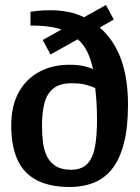

<svg xmlns="http://www.w3.org/2000/svg" viewBox="-20 -736 558 768"><path d="M260 12Q179 12 126.5 -15.5Q74 -43 49.5 -98Q25 -153 25 -233Q25 -314 55.5 -368Q86 -422 138.5 -449.5Q191 -477 257 -477Q294 -477 317.5 -471Q341 -465 352 -460Q344 -497 330 -527Q316 -557 291 -579L182 -518L151 -576L226 -618Q202 -626 171.5 -630Q141 -634 102 -634V-689Q107 -690 128.5 -692.5Q150 -695 184 -695Q220 -695 254 -688Q288 -681 316 -667L404 -716L435 -658L379 -626Q436 -576 464 -499.5Q492 -423 492 -317Q492 -226 475.5 -162.5Q459 -99 428.5 -60.5Q398 -22 355 -5Q312 12 260 12ZM264 -57Q308 -57 330.5 -82Q353 -107 360.5 -151.5Q368 -196 368 -256Q368 -301 365.5 -334.5Q363 -368 361 -384Q347 -390 325 -396.5Q303 -403 266 -403Q220 -403 194 -382.5Q168 -362 158 -324.5Q148 -287 148 -235Q148 -198 152 -166Q156 -134 168.5 -109.5Q181 -85 204 -71Q227 -57 264 -57Z"/></svg>

Font: Faustina SemiBold
Style: Regular
Weight: 600
Designer: Alfonso Garcia
Foundry: http://www.omnibus-type.com
Version: Version 1.200